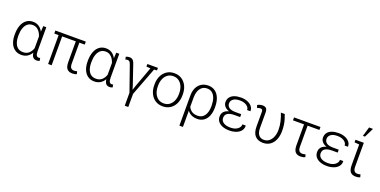

<svg xmlns="http://www.w3.org/2000/svg" viewBox="-16 -1783 5923 2990"><g transform="rotate(20 2945.5 -288.5)"><path d="M252.4 10.3Q189.5 10.3 144 -22Q98.6 -54.2 74.7 -112.3Q50.8 -170.4 50.8 -249.5V-259.8Q50.8 -344.2 74.7 -406.7Q98.6 -469.2 144.3 -503.7Q189.9 -538.1 253.4 -538.1Q310.1 -538.1 351.3 -510.7Q392.6 -483.4 418.5 -434.1L423.8 -528.3H474.1V-133.8Q474.1 -82.5 487.1 -62.3Q500 -42 523.9 -42Q529.8 -42 534.7 -42.7Q539.6 -43.5 547.9 -45.9L556.2 -1Q544.9 5.4 533.4 7.8Q522 10.3 508.3 10.3Q469.2 10.3 447.5 -12.7Q425.8 -35.6 419.9 -87.9Q394 -41.5 352.1 -15.6Q310.1 10.3 252.4 10.3ZM263.2 -38.6Q321.8 -38.6 359.4 -71.3Q397 -104 415.5 -159.7V-356Q403.3 -393.1 382.8 -423.3Q362.3 -453.6 332.8 -471.2Q303.2 -488.8 264.2 -488.8Q212.9 -488.8 178.7 -459.7Q144.5 -430.7 127.2 -379.2Q109.9 -327.6 109.9 -259.8V-249.5Q109.9 -153.8 148.2 -96.2Q186.5 -38.6 263.2 -38.6Z M1099.6 10.3Q1039.6 10.3 1010.3 -23.9Q981 -58.1 981 -136.2V-478.5H754.9V0H696.3V-478.5H624.5V-528.3H1128.9V-478.5H1040V-133.8Q1040 -81.5 1058.3 -60.8Q1076.7 -40 1110.4 -40Q1123 -40 1134 -42.2Q1145 -44.4 1159.2 -48.3L1171.4 -4.9Q1154.8 3.9 1137.5 7.1Q1120.1 10.3 1099.6 10.3Z M1461.9 10.3Q1398.9 10.3 1353.5 -22Q1308.1 -54.2 1284.2 -112.3Q1260.3 -170.4 1260.3 -249.5V-259.8Q1260.3 -344.2 1284.2 -406.7Q1308.1 -469.2 1353.8 -503.7Q1399.4 -538.1 1462.9 -538.1Q1519.5 -538.1 1560.8 -510.7Q1602.1 -483.4 1627.9 -434.1L1633.3 -528.3H1683.6V-133.8Q1683.6 -82.5 1696.5 -62.3Q1709.5 -42 1733.4 -42Q1739.3 -42 1744.1 -42.7Q1749 -43.5 1757.3 -45.9L1765.6 -1Q1754.4 5.4 1742.9 7.8Q1731.4 10.3 1717.8 10.3Q1678.7 10.3 1657 -12.7Q1635.3 -35.6 1629.4 -87.9Q1603.5 -41.5 1561.5 -15.6Q1519.5 10.3 1461.9 10.3ZM1472.7 -38.6Q1531.2 -38.6 1568.8 -71.3Q1606.4 -104 1625 -159.7V-356Q1612.8 -393.1 1592.3 -423.3Q1571.8 -453.6 1542.2 -471.2Q1512.7 -488.8 1473.6 -488.8Q1422.4 -488.8 1388.2 -459.7Q1354 -430.7 1336.7 -379.2Q1319.3 -327.6 1319.3 -259.8V-249.5Q1319.3 -153.8 1357.7 -96.2Q1396 -38.6 1472.7 -38.6Z M2040 202.6V-11.7L1895 -425.8Q1882.3 -462.4 1869.6 -472.9Q1856.9 -483.4 1836.4 -483.4Q1827.6 -483.4 1820.3 -481.2Q1813 -479 1803.2 -475.6L1793.9 -520Q1805.2 -525.4 1820.3 -529.3Q1835.4 -533.2 1850.6 -533.2Q1874.5 -533.2 1891.1 -525.9Q1907.7 -518.6 1919.9 -501Q1932.1 -483.4 1942.4 -452.6L2051.3 -132.3L2067.9 -74.7H2070.8L2089.4 -132.3L2216.8 -481L2148.9 -485.4V-528.3H2324.2V-485.4L2276.4 -482.4L2098.6 -14.6V202.6Z M2596.7 10.3Q2525.4 10.3 2472.9 -23.7Q2420.4 -57.6 2391.4 -117.9Q2362.3 -178.2 2362.3 -255.9V-272Q2362.3 -349.6 2391.4 -409.7Q2420.4 -469.7 2472.9 -503.9Q2525.4 -538.1 2595.7 -538.1Q2666.5 -538.1 2719 -503.9Q2771.5 -469.7 2800.5 -409.9Q2829.6 -350.1 2829.6 -272V-255.9Q2829.6 -177.7 2800.5 -117.7Q2771.5 -57.6 2719 -23.7Q2666.5 10.3 2596.7 10.3ZM2596.7 -38.6Q2650.9 -38.6 2689.9 -67.4Q2729 -96.2 2750 -145.5Q2771 -194.8 2771 -255.9V-272Q2771 -332.5 2750 -381.8Q2729 -431.2 2689.7 -460Q2650.4 -488.8 2595.7 -488.8Q2541 -488.8 2501.7 -460Q2462.4 -431.2 2441.7 -381.8Q2420.9 -332.5 2420.9 -272V-255.9Q2420.9 -194.3 2441.7 -145.3Q2462.4 -96.2 2501.7 -67.4Q2541 -38.6 2596.7 -38.6Z M2945.8 203.1V-297.4Q2945.8 -373 2972.9 -427Q3000 -481 3047.9 -509.5Q3095.7 -538.1 3156.7 -538.1Q3224.6 -538.1 3272 -503.9Q3319.3 -469.7 3344.5 -407.2Q3369.6 -344.7 3369.6 -259.8V-249.5Q3369.6 -170.4 3345.7 -112.1Q3321.8 -53.7 3276.9 -21.7Q3231.9 10.3 3168.9 10.3Q3114.3 10.3 3072.3 -9.8Q3030.3 -29.8 3004.4 -65.4V203.1ZM3155.8 -38.6Q3232.4 -38.6 3271.7 -96.2Q3311 -153.8 3311 -249.5V-259.8Q3311 -327.6 3293.7 -379.4Q3276.4 -431.2 3242.2 -460Q3208 -488.8 3156.7 -488.8Q3105.5 -488.8 3071.5 -461.2Q3037.6 -433.6 3021 -388.4Q3004.4 -343.3 3004.4 -291.5V-130.9Q3023.4 -87.9 3061.3 -63.2Q3099.1 -38.6 3155.8 -38.6Z M3701.2 8.8Q3636.7 8.8 3587.9 -9.8Q3539.1 -28.3 3512 -62.7Q3484.9 -97.2 3484.9 -145Q3484.9 -242.2 3595.7 -271Q3546.9 -287.1 3520.5 -318.1Q3494.1 -349.1 3494.1 -388.2Q3494.1 -435.5 3519 -468.8Q3543.9 -502 3590.3 -519.3Q3636.7 -536.6 3701.2 -536.6Q3760.3 -536.6 3807.6 -517.8Q3855 -499 3882.3 -465.8Q3909.7 -432.6 3908.2 -388.7L3907.2 -385.7H3853.5Q3853.5 -415.5 3833.3 -438.7Q3813 -461.9 3778.6 -475.1Q3744.1 -488.3 3701.2 -488.3Q3627.4 -488.3 3590.3 -460.2Q3553.2 -432.1 3553.2 -388.7Q3553.2 -343.8 3588.4 -318.8Q3623.5 -293.9 3698.7 -293.9H3789.6V-245.6H3698.7Q3621.6 -245.6 3582.5 -220.9Q3543.5 -196.3 3543.5 -144Q3543.5 -96.7 3585 -68.1Q3626.5 -39.6 3701.2 -39.6Q3772 -39.6 3816.9 -71.5Q3861.8 -103.5 3861.8 -151.4H3916L3917 -148.4Q3918.5 -97.7 3889.2 -62.5Q3859.9 -27.3 3810.1 -9.3Q3760.3 8.8 3701.2 8.8Z M4257.8 10.3Q4172.9 10.3 4126 -40.8Q4079.1 -91.8 4079.1 -198.2V-437.5Q4079.1 -462.4 4069.6 -472.2Q4060.1 -481.9 4041.5 -481.9Q4027.8 -481.9 4013.7 -478Q3999.5 -474.1 3988.3 -468.8L3972.7 -512.7Q3990.2 -523.4 4012.5 -530Q4034.7 -536.6 4057.6 -536.6Q4098.6 -536.6 4118.2 -515.9Q4137.7 -495.1 4137.7 -448.2V-197.3Q4137.7 -115.2 4169.2 -76.9Q4200.7 -38.6 4254.9 -38.6Q4307.6 -38.6 4344.2 -69.3Q4380.9 -100.1 4399.9 -151.1Q4418.9 -202.1 4418.9 -263.7Q4418.5 -332.5 4403.1 -398.2Q4387.7 -463.9 4361.8 -528.3H4425.8Q4441.4 -488.3 4453.1 -448.5Q4464.8 -408.7 4471.2 -364Q4477.5 -319.3 4477.5 -264.2Q4477.5 -184.6 4451.9 -122.3Q4426.3 -60.1 4377.2 -24.9Q4328.1 10.3 4257.8 10.3Z M4881.8 10.3Q4821.8 10.3 4792.5 -23.9Q4763.2 -58.1 4763.2 -136.2V-479.5H4579.6V-528.3H5017.6V-479.5H4822.3V-133.8Q4822.3 -82 4840.8 -61Q4859.4 -40 4893.1 -40Q4900.9 -40 4913.8 -42Q4926.8 -43.9 4936.3 -46.1Q4945.8 -48.3 4944.3 -49.3L4957 -6.8Q4939.9 2.4 4920.7 6.3Q4901.4 10.3 4881.8 10.3Z M5317.4 8.8Q5252.9 8.8 5204.1 -9.8Q5155.3 -28.3 5128.2 -62.7Q5101.1 -97.2 5101.1 -145Q5101.1 -242.2 5211.9 -271Q5163.1 -287.1 5136.7 -318.1Q5110.4 -349.1 5110.4 -388.2Q5110.4 -435.5 5135.3 -468.8Q5160.2 -502 5206.5 -519.3Q5252.9 -536.6 5317.4 -536.6Q5376.5 -536.6 5423.8 -517.8Q5471.2 -499 5498.5 -465.8Q5525.9 -432.6 5524.4 -388.7L5523.4 -385.7H5469.7Q5469.7 -415.5 5449.5 -438.7Q5429.2 -461.9 5394.8 -475.1Q5360.4 -488.3 5317.4 -488.3Q5243.7 -488.3 5206.5 -460.2Q5169.4 -432.1 5169.4 -388.7Q5169.4 -343.8 5204.6 -318.8Q5239.7 -293.9 5314.9 -293.9H5405.8V-245.6H5314.9Q5237.8 -245.6 5198.7 -220.9Q5159.7 -196.3 5159.7 -144Q5159.7 -96.7 5201.2 -68.1Q5242.7 -39.6 5317.4 -39.6Q5388.2 -39.6 5433.1 -71.5Q5478 -103.5 5478 -151.4H5532.2L5533.2 -148.4Q5534.7 -97.7 5505.4 -62.5Q5476.1 -27.3 5426.3 -9.3Q5376.5 8.8 5317.4 8.8Z M5795.9 10.3Q5735.8 10.3 5706.5 -23.9Q5677.2 -58.1 5677.2 -136.2V-479L5597.7 -485.4V-528.3H5736.3V-133.8Q5736.3 -81.5 5754.9 -60.8Q5773.4 -40 5806.6 -40Q5819.3 -40 5830.3 -42.2Q5841.3 -44.4 5855.5 -48.3L5867.7 -4.9Q5851.1 3.9 5833.7 7.1Q5816.4 10.3 5795.9 10.3ZM5685.5 -624.5 5731.4 -780.3H5796.4L5720.2 -624.5Z"/></g></svg>

Font: Roboto Slab LO Light
Style: Regular
Weight: 300
Designer: Google
Version: Version 2.000